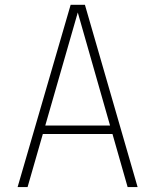

<svg xmlns="http://www.w3.org/2000/svg" viewBox="-20 -760 630 780"><path d="M51.5 0 267 -740.5H325L539 0H498.5L295.5 -711H296.5L92 0ZM138.5 -215.5V-250H453.5V-215.5Z"/></svg>

Font: Epilogue ExtraLight
Style: Regular
Weight: 250
Designer: Tyler Finck
Foundry: Etcetera Type Co
Version: Version 2.112